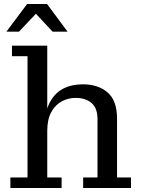

<svg xmlns="http://www.w3.org/2000/svg" viewBox="-20 -943 711 963"><path d="M12 -784 116 -923H216L319 -784H244L160 -874L75 -784ZM32 0V-53H118V-661H40V-714H217V-399Q258 -520 397 -520Q472 -520 519.5 -479.5Q567 -439 567 -348V-53H637V0H397V-53H469V-346Q469 -401 439 -426.5Q409 -452 359 -452Q322 -452 289.5 -434.5Q257 -417 237 -380.5Q217 -344 217 -286V-53H289V0Z"/></svg>

Font: Montagu Slab 16pt
Style: Regular
Weight: 400
Designer: Florian Karsten
Foundry: Florian Karsten
Version: Version 1.000; ttfautohint (v1.8.3)